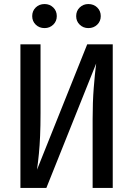

<svg xmlns="http://www.w3.org/2000/svg" viewBox="-20 -925 655 945"><path d="M80.5 0V-706.7H179.5V-368.7Q179.5 -304.6 177.4 -256.7Q175.4 -208.7 171.5 -169Q167.7 -129.2 162.1 -89.7L409.2 -706.7H534.9V0H435.9V-337.9Q435.9 -422.1 441.3 -491.5Q446.7 -561 453.3 -612.3L208.2 0ZM199.5 -786.7Q173.3 -786.7 155.9 -803.6Q138.5 -820.5 138.5 -845.6Q138.5 -871.3 155.9 -888.2Q173.3 -905.1 199.5 -905.1Q224.6 -905.1 242.1 -888.2Q259.5 -871.3 259.5 -845.6Q259.5 -820.5 242.1 -803.6Q224.6 -786.7 199.5 -786.7ZM414.9 -786.7Q389.7 -786.7 372.3 -803.6Q354.9 -820.5 354.9 -845.6Q354.9 -871.3 372.3 -888.2Q389.7 -905.1 414.9 -905.1Q441 -905.1 458.5 -888.2Q475.9 -871.3 475.9 -845.6Q475.9 -820.5 458.5 -803.6Q441 -786.7 414.9 -786.7Z"/></svg>

Font: Fira Code Retina
Style: Regular
Weight: 450
Monospace: yes
Designer: Carrois Corporate, Edenspiekermann AG, Nikita Prokopov
Foundry: Carrois Corporate, Edenspiekermann AG, Nikita Prokopov
Version: Version 6.002